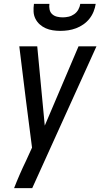

<svg xmlns="http://www.w3.org/2000/svg" viewBox="-20 -760 540 995"><path d="M53 215Q67 179 82.5 143.5Q98 108 115 73L146 5L115 -236L80 -520H173L212 -109L387 -520H480L147 215ZM293 -600Q273 -600 253.5 -603Q234 -606 217 -613.5Q200 -621 186 -633.5Q172 -646 163.5 -663Q155 -680 154 -700Q153 -720 156 -740H236Q234 -725 237 -710.5Q240 -696 250.5 -686.5Q261 -677 275.5 -673.5Q290 -670 305 -670Q320 -670 335.5 -673.5Q351 -677 364.5 -686.5Q378 -696 386 -710.5Q394 -725 396 -740H476Q473 -720 465 -700Q457 -680 443.5 -663Q430 -646 412 -633.5Q394 -621 374 -613.5Q354 -606 333.5 -603Q313 -600 293 -600Z"/></svg>

Font: Iosevka Medium Oblique
Style: Regular
Weight: 500
Italic angle: -9°
Monospace: yes
Designer: Belleve Invis
Foundry: Belleve Invis
Version: Version 32.5.0; ttfautohint (v1.8.4)